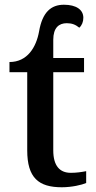

<svg xmlns="http://www.w3.org/2000/svg" viewBox="-20 -781 407 811"><path d="M241 10C283 10 326 0 344 -8V-58C323 -54 303 -51 279 -51C232 -51 205 -81 205 -146V-476H335V-536H205V-613C205 -664 229 -683 262 -683C284 -683 299 -677 315 -664C326 -674 332 -689 332 -706C332 -740 302 -761 250 -761C196 -761 159 -730 145 -648C133 -582 96 -519 20 -519V-476H95V-146C95 -30 143 10 241 10Z"/></svg>

Font: Noto Serif Medium
Style: Regular
Weight: 500
Designer: Monotype Design Team
Foundry: Monotype Imaging Inc.
Version: Version 2.013